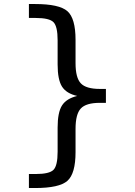

<svg xmlns="http://www.w3.org/2000/svg" viewBox="-20 -780 676 963"><path d="M125 92.8H159.2Q227.5 92.8 248.3 71.8Q269 50.8 269 -19V-140.1Q269 -216.3 291 -251Q313 -285.6 367.2 -298.8Q313 -311 291 -345.7Q269 -380.4 269 -457V-578.1Q269 -647.5 248.3 -668.7Q227.5 -689.9 159.2 -689.9H125V-759.8H155.8Q277.3 -759.8 318.1 -723.9Q358.9 -688 358.9 -580.1V-462.9Q358.9 -390.1 385.3 -362.1Q411.6 -334 481 -334H511.2V-264.2H481Q411.6 -264.2 385.3 -235.8Q358.9 -207.5 358.9 -133.8V-17.1Q358.9 90.8 318.1 127Q277.3 163.1 155.8 163.1H125Z"/></svg>

Font: Pangururan
Style: Regular
Weight: 400
Designer: Uli Kozok
Foundry: Michael Everson and Uli Kozok
Version: Version 1.005